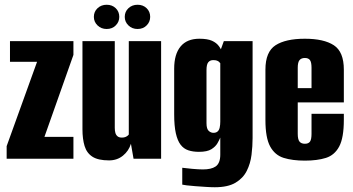

<svg xmlns="http://www.w3.org/2000/svg" viewBox="-20 -668 1487 808"><path d="M8 0V-53L136 -408H22V-495H289V-437L167 -92H289V0Z M439 7Q393 7 369 -8.5Q345 -24 336 -53.5Q327 -83 327 -124V-495H463V-130Q463 -118 465.5 -109Q468 -100 474.5 -94.5Q481 -89 493 -89Q501 -89 506.5 -91Q512 -93 516 -96Q520 -99 522 -102V-495H658V0H542L531 -63Q522 -33 497.5 -13Q473 7 439 7ZM429 -546Q406 -546 390.5 -561Q375 -576 375 -597Q375 -619 390.5 -633.5Q406 -648 429 -648Q452 -648 467 -633.5Q482 -619 482 -597Q482 -576 467 -561Q452 -546 429 -546ZM559 -546Q536 -546 520.5 -561Q505 -576 505 -597Q505 -619 520.5 -633.5Q536 -648 559 -648Q582 -648 597 -633.5Q612 -619 612 -597Q612 -576 597 -561Q582 -546 559 -546Z M884 120Q868 120 846 118.5Q824 117 802.5 115.5Q781 114 765.5 112Q750 110 747 109V38Q761 40 788.5 42.5Q816 45 834 45Q851 45 864.5 42Q878 39 887.5 32.5Q897 26 902 13.5Q907 1 907 -17V-89Q903 -79 895 -65Q887 -51 869.5 -40Q852 -29 817 -29Q792 -29 772.5 -35.5Q753 -42 740 -59Q727 -76 720 -107Q713 -138 713 -187V-379Q713 -440 740 -472.5Q767 -505 819 -505Q853 -505 872 -496.5Q891 -488 901.5 -473.5Q912 -459 919 -440L901 -437L922 -495H1043V-87Q1043 -53 1038.5 -16.5Q1034 20 1018.5 51Q1003 82 971 101Q939 120 884 120ZM878 -109Q889 -109 895.5 -114.5Q902 -120 904.5 -131Q907 -142 907 -156V-402Q905 -405 901.5 -408Q898 -411 892.5 -413Q887 -415 877 -415Q864 -415 856.5 -406Q849 -397 849 -373V-150Q849 -137 851.5 -129Q854 -121 858.5 -117Q863 -113 868 -111Q873 -109 878 -109Z M1263 8Q1211 8 1174 -3.5Q1137 -15 1117 -51.5Q1097 -88 1097 -163V-375Q1097 -450 1139.5 -477.5Q1182 -505 1263 -505Q1343 -505 1385 -477.5Q1427 -450 1427 -375V-237H1233V-105Q1233 -81 1240.5 -72Q1248 -63 1263 -63Q1278 -63 1284.5 -72Q1291 -81 1291 -105V-189H1427V-164Q1427 -88 1407.5 -51.5Q1388 -15 1351.5 -3.5Q1315 8 1263 8ZM1233 -297H1291V-383Q1291 -406 1284.5 -415Q1278 -424 1263 -424Q1248 -424 1240.5 -415Q1233 -406 1233 -383Z"/></svg>

Font: Alumni Sans ExtraBold
Style: Regular
Weight: 800
Designer: Robert E. Leuschke
Foundry: Robert E. Leuschke
Version: Version 1.018